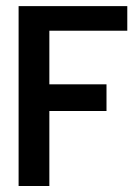

<svg xmlns="http://www.w3.org/2000/svg" viewBox="-20 -620 444 640"><path d="M42 0V-599.6H404.3V-517.6H144.5V-338.9H335V-250H144.5V0Z"/></svg>

Font: RIT TN Joy
Style: Extra Bold
Weight: 800
Designer: Hussain K H
Foundry: Rachana Institute of Typography
Version: 1.6.2